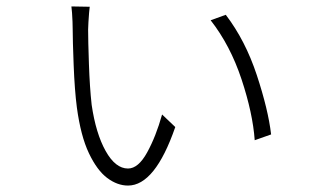

<svg xmlns="http://www.w3.org/2000/svg" viewBox="-20 -576 1040 597"><path d="M259 -555Q258 -549 257 -536Q256 -523 255 -507.5Q254 -492 254 -484Q254 -450 256.5 -377Q259 -304 265 -250Q278 -161 308.5 -106.5Q339 -52 378 -52Q410 -52 437.5 -102Q465 -152 484 -220L525 -181Q462 1 378 1Q345 1 313.5 -22.5Q282 -46 256.5 -99.5Q231 -153 219 -242Q212 -296 209 -374.5Q206 -453 206 -485Q206 -493 205.5 -508Q205 -523 204 -536Q203 -549 202 -556ZM682 -530Q743 -450 778.5 -342.5Q814 -235 823 -158L772 -140Q766 -224 731 -329.5Q696 -435 635 -513Z"/></svg>

Font: LXGW 975 Gothic SC 200W
Style: Regular
Weight: 200
Version: Version 2.01;February 25, 2021